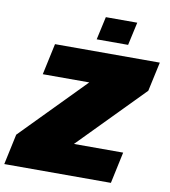

<svg xmlns="http://www.w3.org/2000/svg" viewBox="-115 -960 923 1041"><g transform="rotate(10 346.5 -440.0)"><path d="M-21 0 15 -168 356 -516H100L137 -688H714L679 -527L332 -173H603L566 0ZM355 -753 383 -880H556L528 -753Z"/></g></svg>

Font: Saira SemiExpanded Black
Style: Italic
Weight: 900
Width: 6
Italic angle: -12°
Designer: Hector Gatti with collaboration of the Omnibus-Type team
Foundry: Omnibus-Type
Version: Version 1.101